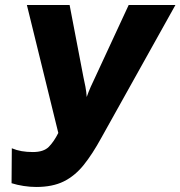

<svg xmlns="http://www.w3.org/2000/svg" viewBox="-20 -734 718 764"><path d="M124 10Q100 10 74 6Q48 2 26 -5L27 -144Q46 -136 66.5 -132.5Q87 -129 111 -129Q154 -129 174.5 -150Q195 -171 212 -205L87 -714H257L312 -427Q316 -410 320 -388.5Q324 -367 325 -348Q332 -368 341 -388.5Q350 -409 358 -425L492 -714H678L384 -187Q348 -121 313 -77.5Q278 -34 233.5 -12Q189 10 124 10Z"/></svg>

Font: Noto Sans Disp ExtBd
Style: Italic
Weight: 800
Italic angle: -12°
Designer: Monotype Design Team
Foundry: Monotype Imaging Inc.
Version: Version 2.000;GOOG;noto-source:20170915:90ef993387c0